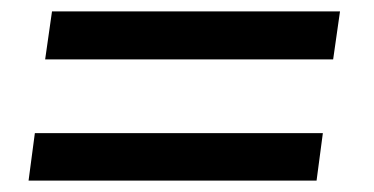

<svg xmlns="http://www.w3.org/2000/svg" viewBox="-20 -422 655 336"><path d="M575 -402H71L59 -318H563ZM545 -189H41L30 -106H534Z"/></svg>

Font: Chivo
Style: Italic
Weight: 400
Italic angle: -8°
Designer: Hector Gatti
Foundry: Omnibus-Type
Version: Version 1.003;PS 001.003;hotconv 1.0.70;makeotf.lib2.5.58329